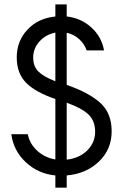

<svg xmlns="http://www.w3.org/2000/svg" viewBox="-20 -800 571 884"><path d="M287.1 -327.1V-64.9Q345.7 -71.8 381.8 -107.4Q418 -143.6 418 -193.4Q418 -243.2 387.7 -272.5Q357.4 -301.8 287.1 -327.1ZM234.9 -425.8V-649.9Q189.5 -640.6 161.1 -608.4Q132.8 -576.2 132.8 -535.2Q132.8 -494.1 157.2 -470.2Q181.6 -446.3 234.9 -425.8ZM287.1 7.8V64H234.9V7.8Q155.3 0 98.6 -53.2Q42 -106.4 32.2 -182.1H107.9Q116.7 -137.2 151.9 -105.5Q187 -73.7 234.9 -65.9V-344.2Q144 -375 100.6 -418.5Q57.1 -461.9 57.1 -536.1Q57.1 -610.4 106 -663.1Q154.8 -715.8 234.9 -724.1V-779.8H287.1V-724.1Q353 -716.8 400.4 -673.8Q447.8 -630.9 459 -567.9H378.9Q369.1 -597.7 344.2 -620.1Q319.3 -642.6 287.1 -648.9V-409.2Q388.7 -374 441.4 -326.7Q494.1 -279.3 494.1 -195.8Q494.1 -112.3 435.5 -56.2Q377 0 287.1 7.8Z"/></svg>

Font: Arcon-Regular
Style: Regular
Weight: 400
Designer: M. Zarth
Foundry: martin zarth - visuelle & digitale kommunikation
Version: Version 1.131;PS 001.131;hotconv 1.0.70;makeotf.lib2.5.58329